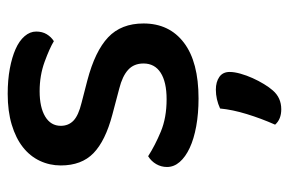

<svg xmlns="http://www.w3.org/2000/svg" viewBox="-146 -376 751 499"><g transform="rotate(-90 229.5 -126.5)"><path d="M418 -129Q418 -62 368 -24Q318 14 223 14Q184 14 151 8Q118 2 94.5 -9Q71 -20 58 -35Q45 -50 45 -68Q45 -83 52.5 -96Q60 -109 73 -117Q101 -99 137 -84Q173 -69 221 -69Q266 -69 290 -84.5Q314 -100 314 -129Q314 -154 297.5 -169Q281 -184 249 -192L181 -210Q113 -228 81 -259Q49 -290 49 -344Q49 -373 61 -398.5Q73 -424 96.5 -442.5Q120 -461 155 -471.5Q190 -482 235 -482Q271 -482 300.5 -476.5Q330 -471 351.5 -461.5Q373 -452 385 -438Q397 -424 397 -408Q397 -392 390 -380.5Q383 -369 372 -362Q354 -373 318.5 -386Q283 -399 242 -399Q200 -399 176 -384.5Q152 -370 152 -344Q152 -324 165.5 -311Q179 -298 212 -290L270 -275Q346 -255 382 -221Q418 -187 418 -129ZM244 207Q225 229 195 229Q169 229 155 213Q171 177 182.5 139.5Q194 102 197 70Q221 59 246 59Q266 59 279 68Q292 77 292 95Q292 107 287.5 123Q283 139 276 154.5Q269 170 260.5 184Q252 198 244 207Z"/></g></svg>

Font: Baloo Bhai 2 Medium
Style: Regular
Weight: 500
Designer: Supriya Tembe, Noopur Datye and Ek Type
Foundry: Ek Type
Version: Version 1.640;PS 1.000;hotconv 16.6.51;makeotf.lib2.5.65220;